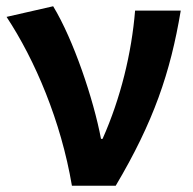

<svg xmlns="http://www.w3.org/2000/svg" viewBox="-20 -594 618 614"><path d="M210 0H350C471 -204 525 -362 558 -560H412C401 -425 366 -280 308 -150H303C279 -277 215 -467 150 -574L1 -540C92 -402 175 -207 210 0Z"/></svg>

Font: Noto Sans HK
Style: Bold
Weight: 700
Designer: Ryoko NISHIZUKA 西塚涼子 (kana, bopomofo & ideographs); Paul D. Hunt (Latin, Greek & Cyrillic); Sandoll Communications 산돌커뮤니
Foundry: Adobe
Version: Version 2.002;hotconv 1.0.116;makeotfexe 2.5.65601